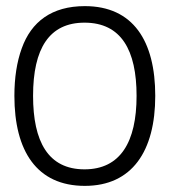

<svg xmlns="http://www.w3.org/2000/svg" viewBox="-20 -593 553 627"><path d="M257 14C411 14 487 -99 487 -280C487 -459 415 -573 257 -573C149 -573 82 -522 51 -435C35 -391 27 -339 27 -280C27 -100 100 14 257 14ZM256 -40C137 -40 88 -131 88 -280C88 -435 141 -519 256 -519C376 -519 426 -429 426 -280C426 -129 373 -40 256 -40Z"/></svg>

Font: OSH Darker Grotesque Medium
Style: Regular
Weight: 500
Designer: Gabriel Lam
Foundry: TypeRant
Version: Version 1.000;Glyphs 3.1.1 (3148)